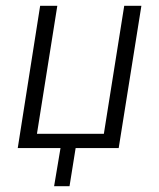

<svg xmlns="http://www.w3.org/2000/svg" viewBox="-20 -509 546 660"><path d="M166 131 188 0H41L118 -489H177L107 -49H337L407 -489H466L388 0H240L219 131Z"/></svg>

Font: Nunito Sans 10pt Condensed Light
Style: Italic
Weight: 300
Width: 3
Italic angle: -9°
Designer: Vernon Adams
Foundry: Vernon Adams
Version: Version 3.101;gftools[0.9.27]